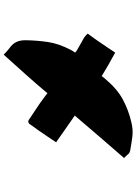

<svg xmlns="http://www.w3.org/2000/svg" viewBox="131 -896 738 1040"><g transform="rotate(-90 500.0 -376.0)"><path d="M204 -40Q192 -42 184 -52Q176 -62 164 -73Q223 -141 280.5 -207.5Q338 -274 394 -340Q360 -363 328 -386Q296 -409 265 -430L249 -441Q266 -467 283 -491.5Q300 -516 316 -540Q324 -551 332 -561.5Q340 -572 347 -583Q356 -596 369 -590Q397 -571 432 -548Q467 -525 489 -508Q496 -503 502.5 -498Q509 -493 515 -488Q535 -512 561.5 -543Q588 -574 616.5 -605.5Q645 -637 669.5 -664.5Q694 -692 709 -708.5Q724 -725 724 -725Q738 -712 742 -708Q746 -704 760 -693Q782 -678 792.5 -656.5Q803 -635 802 -602Q801 -545 792.5 -486Q784 -427 750 -362Q747 -357 743.5 -350.5Q740 -344 735 -338Q741 -333 748 -328Q776 -312 790 -304Q804 -296 810 -293Q816 -290 819 -287Q823 -285 829.5 -278.5Q836 -272 838 -270Q824 -252 803.5 -222.5Q783 -193 764 -164.5Q745 -136 735 -121Q731 -124 719 -130Q693 -144 665 -160Q637 -176 608 -194Q604 -189 600 -183.5Q596 -178 591 -173Q537 -109 480 -79Q423 -49 364 -35Q318 -23 280 -28Q242 -33 204 -40Z"/></g></svg>

Font: Palette Mosaic
Style: Regular
Weight: 400
Designer: Shibuyafont
Version: Version 1.001